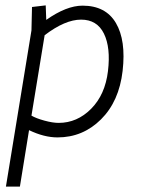

<svg xmlns="http://www.w3.org/2000/svg" viewBox="-20 -502 540 714"><path d="M2 192 97 -389 99 -476 150 -482 152 -428Q227 -481 287 -481Q373 -481 411 -416.5Q449 -352 436 -238.5Q423 -125 355.5 -58Q288 9 194 9Q144 9 88 -18L54 192ZM146 -371 97 -72Q114 -62 145 -53.5Q176 -45 198 -45Q267 -45 319 -97.5Q371 -150 381.5 -237.5Q392 -325 366.5 -377Q341 -429 281.5 -429Q222 -429 146 -371Z"/></svg>

Font: Lekton
Style: Italic
Weight: 400
Italic angle: -9.3°
Designer: Paolo Mazzetti, Luciano Perondi, Raffaele Flato, Elena Papassissa, Emilio Macchia, Michela Povoleri, Tobias Seemiller, R
Version: Version 3.000